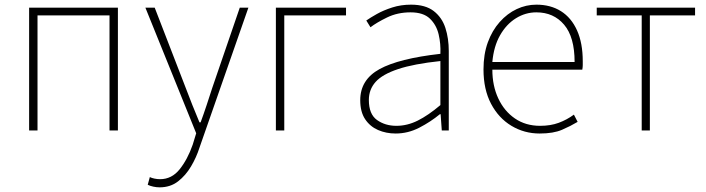

<svg xmlns="http://www.w3.org/2000/svg" viewBox="-20 -560 3031 824"><path d="M105 0V-527H486V0H450V-494H141V0Z M665 244Q652 244 638 241Q624 238 614 233L623 200Q631 204 643 206.5Q655 209 667 209Q717 209 751 166.5Q785 124 807 61L822 12L604 -527H644L777 -183Q790 -149 805.5 -109.5Q821 -70 836 -35H841Q854 -70 867 -109.5Q880 -149 891 -183L1009 -527H1046L836 74Q823 115 800 154Q777 193 744 218.5Q711 244 665 244Z M1164 0V-527H1465V-494H1200V0Z M1678 13Q1637 13 1602.5 -2Q1568 -17 1547 -48.5Q1526 -80 1526 -130Q1526 -218 1609 -263.5Q1692 -309 1870 -329Q1872 -372 1862.5 -412.5Q1853 -453 1825 -480Q1797 -507 1742 -507Q1686 -507 1641 -485Q1596 -463 1570 -443L1552 -472Q1569 -484 1597.5 -500Q1626 -516 1663.5 -528Q1701 -540 1744 -540Q1806 -540 1841.5 -512.5Q1877 -485 1891.5 -440Q1906 -395 1906 -341V0H1876L1871 -70H1868Q1828 -37 1779.5 -12Q1731 13 1678 13ZM1681 -20Q1728 -20 1773 -42.5Q1818 -65 1870 -109V-298Q1756 -286 1688.5 -263.5Q1621 -241 1592 -208.5Q1563 -176 1563 -131Q1563 -70 1598 -45Q1633 -20 1681 -20Z M2296 13Q2230 13 2175 -20Q2120 -53 2087.5 -114.5Q2055 -176 2055 -262Q2055 -327 2073.5 -378Q2092 -429 2124.5 -465.5Q2157 -502 2197.5 -521Q2238 -540 2282 -540Q2343 -540 2387.5 -512Q2432 -484 2456.5 -429.5Q2481 -375 2481 -297Q2481 -289 2481 -280.5Q2481 -272 2479 -261H2093Q2093 -192 2118.5 -137.5Q2144 -83 2190 -51.5Q2236 -20 2298 -20Q2343 -20 2378 -33Q2413 -46 2443 -68L2459 -37Q2429 -19 2392 -3Q2355 13 2296 13ZM2093 -294H2446Q2446 -401 2401 -454Q2356 -507 2282 -507Q2235 -507 2194 -481.5Q2153 -456 2126 -408.5Q2099 -361 2093 -294Z M2734 0V-494H2541V-527H2963V-494H2769V0Z"/></svg>

Font: Noto Sans JP
Style: Regular
Weight: 100
Designer: Ryoko NISHIZUKA 西塚涼子 (kana, bopomofo & ideographs); Paul D. Hunt (Latin, Greek & Cyrillic); Sandoll Communications 산돌커뮤니
Foundry: Adobe
Version: Version 2.004;hotconv 1.0.118;makeotfexe 2.5.65603